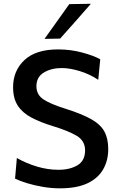

<svg xmlns="http://www.w3.org/2000/svg" viewBox="-20 -989 632 1020"><path d="M298.5 11.5Q254 11.5 208.2 3.8Q162.5 -4 123.2 -16Q84 -28 60 -40L69.5 -149.5Q121 -120.5 177.5 -103.8Q234 -87 290.5 -87Q351.5 -87 391.8 -111.2Q432 -135.5 432 -190Q432 -241.5 386.8 -268Q341.5 -294.5 261 -319Q194 -339.5 146.8 -364.5Q99.5 -389.5 74.5 -427.8Q49.5 -466 49.5 -526Q49.5 -613 109.8 -669.8Q170 -726.5 289.5 -726.5Q354 -726.5 415.5 -710.2Q477 -694 512.5 -674L502 -565Q456 -595.5 403.2 -611.5Q350.5 -627.5 308 -627.5Q253 -627.5 213.2 -603.8Q173.5 -580 173.5 -531Q173.5 -486 210.5 -461.2Q247.5 -436.5 329 -411Q414.5 -384 464 -356.2Q513.5 -328.5 534.2 -291Q555 -253.5 555 -197Q555 -136.5 528 -89.2Q501 -42 444.5 -15.2Q388 11.5 298.5 11.5ZM216.5 -782.5Q250 -829 282.5 -875Q315.5 -921 348 -967L463 -969Q421.5 -921 380.5 -875Q339.5 -829 299.5 -784Z"/></svg>

Font: Heraclito Medium
Style: Regular
Weight: 500
Designer: Kostas Bartsokas (font) & Cristiano Sobral (main changes)
Foundry: Kostas Bartsokas (font) & Cristiano Sobral (main changes)
Version: Version 1.00;July 8, 2020;FontCreator 13.0.0.2655 64-bit